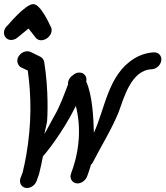

<svg xmlns="http://www.w3.org/2000/svg" viewBox="-31 -903 820 951"><path d="M23.9 -705C34.6 -705 46 -709.1 56 -717.2L110.2 -761.7L145.8 -716.3C152.4 -707.7 162.2 -703.6 172.8 -703.6C196.9 -703.6 220.3 -724.2 224.2 -746.4C226.1 -757 223.9 -767.7 217.3 -776.3C217.3 -776.3 171.3 -882.7 133.8 -882.7C94.5 -882.7 8.3 -778.6 7.6 -778.1C-2.6 -769.8 -8.8 -758.9 -10.8 -748C-15 -724.1 2.2 -705 23.9 -705ZM344.7 -378.2C360.6 -314.2 366.8 -240.6 351.7 -155C339.1 -83.8 321 -48.2 318.9 -36.4C314.9 -13.6 330.7 5.5 353.4 5.5C372.5 5.5 393.4 -10 400.4 -29.1C407.4 -48.2 414.6 -68.2 419.7 -87.3C422 -90 425.1 -91.8 426.5 -94.5C469.4 -178.2 522.7 -263.6 556.5 -347.3C583.9 -421.7 618.9 -554.8 719.5 -560C742.2 -560 763.7 -579.1 767.7 -601.8C771.7 -624.5 756 -643.6 733.3 -643.6H730.6C697.5 -641.8 663.9 -631.8 633.3 -612.7C504 -532.8 490.5 -367.8 434 -245.5C432 -321.8 426.3 -433.6 396 -499.1L396.6 -502.7C400.6 -525.5 384.8 -543.6 362 -543.6H361.1C350.2 -543.6 339.4 -539.1 330.7 -530.9C318.5 -523.6 309 -510.9 306.4 -496.4C305.8 -492.7 306 -489.1 306.3 -485.5C284.7 -430 266 -375.5 235.1 -323.6C227.2 -310 198.2 -253.6 189.4 -240C189.4 -240.6 189.6 -241.8 189.8 -243.4C191.8 -254.5 199.5 -286.4 201.5 -297.5C204.2 -313.1 211.3 -453.5 187.8 -597.3C186 -607.3 177.7 -617.3 169.4 -621.8L120.9 -645.5C116.7 -647.3 109.7 -649.1 105.2 -649.1H104.3C81.5 -649.1 59.2 -630.9 55.2 -608.2C52.5 -592.7 61.3 -575.5 73.8 -569.1L106.5 -553.6C123.7 -433.2 126.9 -292.7 98.7 -132.3C93.7 -104.3 87.9 -76.2 81 -48.2L70.9 -21.8C69.5 -19.1 69.1 -16.4 68.6 -13.6C64.6 9.1 80.3 28.2 103 28.2C122.1 28.2 142.9 13.6 149.9 -5.5L160.6 -35.5C160.9 -37.3 162.2 -39.1 162.5 -40.9C169.6 -70.9 176.4 -99.1 181.7 -129.1C186.9 -132.6 278.9 -243.7 344.7 -378.2Z"/></svg>

Font: TudorRose
Style: Oblique
Weight: 500
Italic angle: 10°
Version: Version 001.000